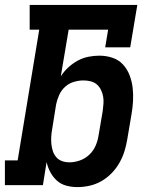

<svg xmlns="http://www.w3.org/2000/svg" viewBox="-24 -755 644 783"><path d="M291 8Q268 8 246 2Q224 -4 208 -18.5Q192 -33 181.5 -52.5Q171 -72 166 -94L151 0H-4V-101H48L136 -634H97V-735H536L507 -562H405L417 -634H256L224 -444Q237 -464 255 -480.5Q273 -497 293.5 -508Q314 -519 336.5 -523.5Q359 -528 381 -528Q409 -528 434.5 -519.5Q460 -511 477.5 -492Q495 -473 504.5 -448Q514 -423 517 -396.5Q520 -370 518.5 -342.5Q517 -315 512 -287L495 -187Q491 -162 483.5 -138Q476 -114 463 -91Q450 -68 431 -48.5Q412 -29 389 -16Q366 -3 341 2.5Q316 8 291 8ZM259 -93Q280 -93 301.5 -100.5Q323 -108 340 -124Q357 -140 366 -161Q375 -182 378 -203L395 -303Q397 -318 398 -333Q399 -348 396.5 -362Q394 -376 387.5 -389Q381 -402 370.5 -411Q360 -420 345.5 -423.5Q331 -427 316 -427Q297 -427 277 -421Q257 -415 241.5 -401Q226 -387 217.5 -368Q209 -349 205 -330L189 -230Q186 -214 185 -198.5Q184 -183 185.5 -168Q187 -153 191.5 -139Q196 -125 205.5 -114Q215 -103 229 -98Q243 -93 259 -93Z"/></svg>

Font: Iosevka Etoile Oblique
Style: Bold
Weight: 700
Italic angle: -9°
Designer: Belleve Invis
Foundry: Belleve Invis
Version: Version 15.5.2; ttfautohint (v1.8.4)